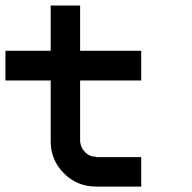

<svg xmlns="http://www.w3.org/2000/svg" viewBox="-20 -687 707 707"><path d="M333.3 0Q264.2 0 215.4 -48.8Q166.7 -97.5 166.7 -166.7V-390.8H0V-500H166.7V-666.7H275V-500H500V-390.8H275V-166.7Q276.7 -144.2 292.9 -127.1Q309.2 -110 333.3 -110V-108.3H500V0Z"/></svg>

Font: 0xA000-Squareish-Mono
Style: Squareish-Mono-Bold
Weight: 700
Version: Version 0.1